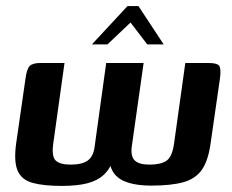

<svg xmlns="http://www.w3.org/2000/svg" viewBox="-20 -606 764 631"><path d="M183 5Q123 5 87 -5Q51 -15 38 -45Q25 -75 33 -134L64 -349Q68 -379 77.5 -389Q87 -399 113 -399H192L155 -134Q149 -91 163.5 -78Q178 -65 212 -65Q250 -65 268.5 -78.5Q287 -92 291 -124L329 -399H452L413 -124Q409 -92 423 -78.5Q437 -65 472 -65Q509 -65 527.5 -78Q546 -91 552 -134L589 -399H665Q694 -399 700.5 -389.5Q707 -380 703 -349L672 -134Q664 -77 643 -47.5Q622 -18 582 -7Q542 4 477 4Q434 4 403.5 -5Q373 -14 357 -33.5Q341 -53 339 -85H354Q342 -51 321 -31.5Q300 -12 266.5 -3.5Q233 5 183 5ZM282 -460 399 -586H435L518 -460H464L409 -532L333 -460Z"/></svg>

Font: Genos SemiBold
Style: Italic
Weight: 600
Italic angle: -8°
Version: Version 1.010